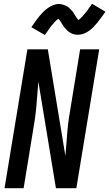

<svg xmlns="http://www.w3.org/2000/svg" viewBox="-20 -996 578 1016"><path d="M4 0 125 -735H233L326 -171Q329 -205 331.5 -238.5Q334 -272 337 -306Q340 -340 345 -373.5Q350 -407 356 -441L404 -735H505L384 0H276L183 -564Q180 -530 177.5 -496.5Q175 -463 172 -429Q169 -395 164 -361.5Q159 -328 153 -294L105 0ZM217 -811 146 -852Q158 -870 168.5 -884.5Q179 -899 189 -911Q199 -923 209 -933Q219 -943 232.5 -953Q246 -963 261.5 -969Q277 -975 292 -975Q297 -975 301.5 -974Q306 -973 310.5 -972Q315 -971 319 -969.5Q323 -968 328 -966Q333 -964 336.5 -961.5Q340 -959 343.5 -956.5Q347 -954 350 -950.5Q353 -947 356.5 -943.5Q360 -940 363 -936.5Q366 -933 368 -929.5Q370 -926 372.5 -922.5Q375 -919 377 -915.5Q379 -912 382 -907Q385 -902 388 -898Q391 -894 394 -891Q397 -888 397 -886Q396 -886 394.5 -886.5Q393 -887 392 -887H391L394 -890Q398 -892 401 -894.5Q404 -897 406.5 -899.5Q409 -902 411 -904Q413 -906 415 -908Q417 -910 418.5 -912Q420 -914 422 -916.5Q424 -919 426.5 -921.5Q429 -924 431 -926.5Q433 -929 435.5 -932Q438 -935 440.5 -938Q443 -941 445 -944.5Q447 -948 449.5 -951.5Q452 -955 455 -959Q458 -963 461 -967Q464 -971 467 -976L538 -934Q526 -917 515.5 -902.5Q505 -888 495 -876Q485 -864 475 -853.5Q465 -843 452 -833.5Q439 -824 423.5 -818Q408 -812 393 -812Q388 -812 383 -812.5Q378 -813 373.5 -814Q369 -815 365 -816.5Q361 -818 356 -820.5Q351 -823 347.5 -825.5Q344 -828 340.5 -830.5Q337 -833 334 -836.5Q331 -840 327.5 -843.5Q324 -847 321 -850.5Q318 -854 316 -857.5Q314 -861 311.5 -864.5Q309 -868 307 -871.5Q305 -875 302 -880Q299 -885 296 -888.5Q293 -892 290 -895.5Q287 -899 287 -900V-901Q288 -901 289.5 -900.5Q291 -900 292 -900H293L290 -898Q286 -895 283 -892.5Q280 -890 277 -887Q274 -884 272.5 -882.5Q271 -881 269 -879Q267 -877 265.5 -875Q264 -873 262 -870.5Q260 -868 257.5 -865.5Q255 -863 253 -860.5Q251 -858 248.5 -855Q246 -852 243.5 -848.5Q241 -845 239 -842Q237 -839 234.5 -835Q232 -831 229.5 -827.5Q227 -824 223.5 -819.5Q220 -815 217 -811Z"/></svg>

Font: Iosevka Semibold Oblique
Style: Regular
Weight: 600
Italic angle: -9°
Monospace: yes
Designer: Belleve Invis
Foundry: Belleve Invis
Version: Version 32.5.0; ttfautohint (v1.8.4)